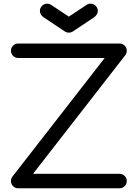

<svg xmlns="http://www.w3.org/2000/svg" viewBox="-20 -1016 743 1036"><path d="M78.1 -703.1Q62 -703.1 50.5 -714.6Q39.1 -726.1 39.1 -742.2Q39.1 -758.3 50.5 -769.8Q62 -781.2 78.1 -781.2H625Q641.1 -781.2 652.6 -769.8Q664.1 -758.3 664.1 -742.2Q664.1 -729.5 657.2 -719.7L158.2 -78.1H625Q641.1 -78.1 652.6 -66.7Q664.1 -55.2 664.1 -39.1Q664.1 -22.9 652.6 -11.5Q641.1 0 625 0H78.1Q62 0 50.5 -11.5Q39.1 -22.9 39.1 -39.1Q39.1 -52.7 47.4 -63.5L544.9 -703.1ZM351.6 -839.8Q340.3 -839.8 331.5 -845.2L214.8 -922.9Q195.3 -937.5 195.3 -957Q195.3 -973.1 206.8 -984.6Q218.3 -996.1 234.4 -996.1Q248.5 -996.1 258.8 -987.8L351.6 -926.3L444.3 -987.8Q454.6 -996.1 468.8 -996.1Q484.9 -996.1 496.3 -984.6Q507.8 -973.1 507.8 -957Q507.8 -937.5 488.3 -922.9L371.6 -845.2Q362.8 -839.8 351.6 -839.8Z"/></svg>

Font: Comfortaa
Style: Regular
Weight: 400
Designer: Johan Aakerlund - aajohan
Foundry: Johan Aakerlund
Version: Version 2.004 2013